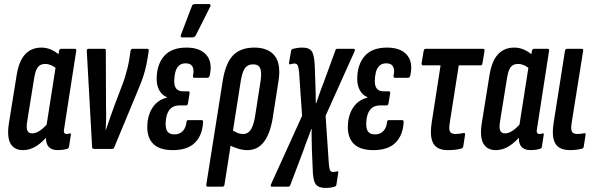

<svg xmlns="http://www.w3.org/2000/svg" viewBox="-20 -729 2916 940"><path d="M93 6Q49 6 31 -27Q13 -60 24 -128L61 -358Q72 -429 102.5 -462.5Q133 -496 183 -496Q208 -496 231.5 -485.5Q255 -475 275 -456L261 -389Q246 -403 231 -409.5Q216 -416 202 -416Q187 -416 176.5 -410Q166 -404 159 -389.5Q152 -375 148 -351L113 -134Q108 -103 114 -89.5Q120 -76 138 -76Q156 -76 177 -90.5Q198 -105 218 -131L222 -74Q189 -33 157.5 -13.5Q126 6 93 6ZM263 6Q194 6 207 -79L210 -97L206 -104L255 -417L263 -442L269 -479Q271 -490 279 -490H347Q355 -490 353 -479L295 -105Q291 -87 294 -80Q297 -73 306 -73Q310 -73 314.5 -74Q319 -75 322 -76Q329 -77 327 -69L318 -11Q317 -3 308 0Q298 3 286 4.5Q274 6 263 6Z M440 0Q432 0 431 -8L405 -478Q404 -490 412 -490H491Q499 -490 498 -481L499 -207Q500 -179 499.5 -150Q499 -121 497 -92H498Q508 -122 518.5 -151Q529 -180 539 -209L574 -301Q584 -326 591 -348.5Q598 -371 603.5 -393Q609 -415 613 -439L619 -479Q621 -490 629 -490H702Q710 -490 708 -479L702 -441Q697 -412 690 -384.5Q683 -357 672 -328.5Q661 -300 647 -267L539 -7Q537 0 529 0Z M826 6Q763 6 732 -23Q701 -52 701 -107Q701 -142 711.5 -171.5Q722 -201 743 -222Q764 -243 797 -251V-253Q772 -264 759.5 -287.5Q747 -311 747 -342Q747 -412 783 -454Q819 -496 893 -496Q959 -496 990 -460.5Q1021 -425 1007 -361Q1004 -348 996 -348H931Q923 -348 925 -360Q931 -387 922.5 -403Q914 -419 889 -419Q868 -419 855.5 -407Q843 -395 838 -374.5Q833 -354 833 -331Q833 -307 843.5 -294.5Q854 -282 875 -282H901Q910 -282 908 -271L900 -222Q898 -213 891 -213H860Q835 -213 820 -201.5Q805 -190 798 -169Q791 -148 791 -121Q791 -95 801.5 -83Q812 -71 834 -71Q859 -71 874.5 -87Q890 -103 893 -131Q893 -141 902 -141H968Q975 -141 974 -128Q970 -65 933.5 -29.5Q897 6 826 6ZM871 -546Q866 -546 865 -550Q864 -554 866 -559L919 -698Q921 -705 925 -707Q929 -709 935 -709H1004Q1009 -709 1010.5 -705Q1012 -701 1009 -696L939 -557Q933 -546 922 -546Z M997 185Q989 185 990 175L1071 -337Q1085 -421 1121.5 -458.5Q1158 -496 1225 -496Q1294 -496 1325.5 -455Q1357 -414 1343 -329L1315 -150Q1302 -73 1271.5 -33.5Q1241 6 1191 6Q1169 6 1144.5 -1.5Q1120 -9 1098 -21L1109 -96Q1122 -88 1137.5 -80.5Q1153 -73 1171 -73Q1193 -73 1206.5 -92Q1220 -111 1228 -154L1256 -334Q1262 -377 1253.5 -395.5Q1245 -414 1219 -414Q1193 -414 1179.5 -395.5Q1166 -377 1159 -334L1079 175Q1078 185 1068 185Z M1572 191Q1539 191 1525.5 172.5Q1512 154 1511 99L1507 5Q1507 -21 1506 -46Q1505 -71 1506 -97H1504Q1495 -71 1485 -46Q1475 -21 1466 6L1401 178Q1398 185 1391 185H1312Q1302 185 1307 173L1459 -162L1444 -379Q1441 -403 1436.5 -410.5Q1432 -418 1422 -418Q1417 -418 1412 -417Q1407 -416 1401 -414Q1395 -413 1395 -422L1405 -479Q1406 -487 1412 -489Q1422 -492 1434.5 -494Q1447 -496 1461 -496Q1494 -496 1506.5 -477.5Q1519 -459 1521 -405L1524 -319Q1525 -294 1525.5 -271Q1526 -248 1526 -224H1528Q1537 -249 1545 -272.5Q1553 -296 1562 -318L1622 -482Q1623 -490 1631 -490H1711Q1721 -490 1716 -478L1574 -162L1590 74Q1592 98 1596.5 105.5Q1601 113 1610 113Q1615 113 1620.5 112Q1626 111 1631 110Q1637 108 1636 116L1627 175Q1626 182 1620 184Q1610 188 1598 189.5Q1586 191 1572 191Z M1808 6Q1745 6 1714 -23Q1683 -52 1683 -107Q1683 -142 1693.5 -171.5Q1704 -201 1725 -222Q1746 -243 1779 -251V-253Q1754 -264 1741.5 -287.5Q1729 -311 1729 -342Q1729 -412 1765 -454Q1801 -496 1875 -496Q1941 -496 1972 -460.5Q2003 -425 1989 -361Q1986 -348 1978 -348H1913Q1905 -348 1907 -360Q1913 -387 1904.5 -403Q1896 -419 1871 -419Q1850 -419 1837.5 -407Q1825 -395 1820 -374.5Q1815 -354 1815 -331Q1815 -307 1825.5 -294.5Q1836 -282 1857 -282H1883Q1892 -282 1890 -271L1882 -222Q1880 -213 1873 -213H1842Q1817 -213 1802 -201.5Q1787 -190 1780 -169Q1773 -148 1773 -121Q1773 -95 1783.5 -83Q1794 -71 1816 -71Q1841 -71 1856.5 -87Q1872 -103 1875 -131Q1875 -141 1884 -141H1950Q1957 -141 1956 -128Q1952 -65 1915.5 -29.5Q1879 6 1808 6Z M2172 6Q2139 6 2119 -7.5Q2099 -21 2092.5 -51Q2086 -81 2094 -132L2137 -409H2052Q2043 -409 2044 -419L2054 -479Q2056 -490 2064 -490H2345Q2354 -490 2352 -479L2342 -419Q2341 -409 2333 -409H2226L2181 -122Q2177 -93 2184 -83Q2191 -73 2210 -73Q2220 -73 2231.5 -74.5Q2243 -76 2250 -78Q2258 -79 2257 -70L2248 -12Q2246 -4 2239 -2Q2227 2 2210 4Q2193 6 2172 6Z M2408 6Q2364 6 2346 -27Q2328 -60 2339 -128L2376 -358Q2387 -429 2417.5 -462.5Q2448 -496 2498 -496Q2523 -496 2546.5 -485.5Q2570 -475 2590 -456L2576 -389Q2561 -403 2546 -409.5Q2531 -416 2517 -416Q2502 -416 2491.5 -410Q2481 -404 2474 -389.5Q2467 -375 2463 -351L2428 -134Q2423 -103 2429 -89.5Q2435 -76 2453 -76Q2471 -76 2492 -90.5Q2513 -105 2533 -131L2537 -74Q2504 -33 2472.5 -13.5Q2441 6 2408 6ZM2578 6Q2509 6 2522 -79L2525 -97L2521 -104L2570 -417L2578 -442L2584 -479Q2586 -490 2594 -490H2662Q2670 -490 2668 -479L2610 -105Q2606 -87 2609 -80Q2612 -73 2621 -73Q2625 -73 2629.5 -74Q2634 -75 2637 -76Q2644 -77 2642 -69L2633 -11Q2632 -3 2623 0Q2613 3 2601 4.5Q2589 6 2578 6Z M2769 6Q2737 6 2716.5 -7.5Q2696 -21 2689.5 -51Q2683 -81 2691 -131L2746 -480Q2748 -490 2756 -490H2828Q2837 -490 2835 -480L2778 -123Q2774 -93 2781 -83Q2788 -73 2806 -73Q2815 -73 2824 -74Q2833 -75 2841 -77Q2848 -78 2847 -69L2838 -12Q2837 -3 2830 -1Q2818 2 2803 4Q2788 6 2769 6Z"/></svg>

Font: Sofia Sans Extra Condensed SemiBold
Style: Italic
Weight: 600
Italic angle: -9°
Designer: Botio Nikoltchev, Ani Petrova
Foundry: lettersoup
Version: Version 4.101